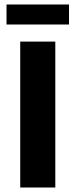

<svg xmlns="http://www.w3.org/2000/svg" viewBox="-20 -834 336 854"><path d="M9 -814H287V-725H9ZM70 -649H226V0H70Z"/></svg>

Font: Play
Style: Bold
Weight: 700
Designer: Jonas Hecksher (Cyrillic expansion: Cyreal)
Foundry: Jonas Hecksher, Playtype, e-types AS
Version: Version 2.101; ttfautohint (v1.5.65-e2d9)